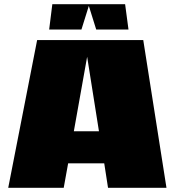

<svg xmlns="http://www.w3.org/2000/svg" viewBox="-20 -890 829 910"><path d="M493 0H492L474 -116H303L282 0H19L156 -700H659L769 0ZM393 -621 330 -268H449ZM572 -870H573L589 -750H436L401 -862L366 -750H213L228 -870Z"/></svg>

Font: Fivo Sans Modern ExtBlk
Style: Regular
Weight: 950
Designer: Alexander Slobzheninov
Foundry: Alexander Slobzheninov
Version: 1.0